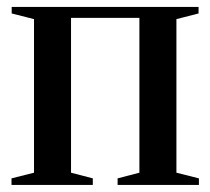

<svg xmlns="http://www.w3.org/2000/svg" viewBox="-20 -522 594 542"><path d="M12.5 0V-18.5L76 -34.5V-468L13 -484V-502.5H540.5V-484L478 -468V-34.5L541.5 -18.5V0H312V-18.5L373.5 -34.5V-471.5H180.5V-34.5L242 -18.5V0Z"/></svg>

Font: Merriweather 144pt Medium
Style: Regular
Weight: 500
Version: Version 2.100